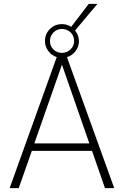

<svg xmlns="http://www.w3.org/2000/svg" viewBox="-20 -975 642 995"><path d="M274 -679Q247 -688 230 -711Q213 -734 213 -762Q213 -799 238.5 -824.5Q264 -850 301 -850Q327 -850 349 -836L440 -955H485L369 -817Q389 -792 389 -762Q389 -733 371.5 -710Q354 -687 327 -679L572 0H524L457 -193H145L77 0H30ZM364 -762Q364 -779 356.5 -793Q349 -807 336 -815H333L334 -816Q319 -825 301 -825Q275 -825 257 -806.5Q239 -788 239 -762Q239 -736 257 -718.5Q275 -701 301 -701Q327 -701 345.5 -719Q364 -737 364 -762ZM443 -232 301 -640 158 -232Z"/></svg>

Font: Hanken Grotesk ExtraLight
Style: Regular
Weight: 200
Designer: Alfredo Marco Pradil
Foundry: Hanken Design Co.
Version: Version 3.014